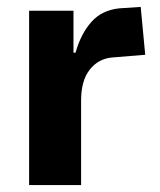

<svg xmlns="http://www.w3.org/2000/svg" viewBox="-20 -534 463 554"><path d="M64 0V-503H192V-382H198Q213 -436 243.5 -470.5Q274 -505 325 -510L386 -514L399 -376L302 -368Q263 -364 238.5 -332.5Q214 -301 214 -244V0Z"/></svg>

Font: Nunito Sans 7pt Condensed ExtraBold
Style: Regular
Weight: 800
Width: 3
Designer: Vernon Adams
Foundry: Vernon Adams
Version: Version 3.101;gftools[0.9.27]